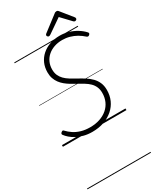

<svg xmlns="http://www.w3.org/2000/svg" viewBox="-420 -1393 1681 2031"><g transform="rotate(-30 420.5 -378.0)"><path d="M351 20Q294 20 247 7.5Q200 -5 163.5 -24.5Q127 -44 101 -67Q75 -90 60 -111Q54 -118 55.5 -126Q57 -134 66 -141Q77 -150 84 -149.5Q91 -149 98 -140Q124 -112 160.5 -87.5Q197 -63 245.5 -48.5Q294 -34 354 -34Q420 -34 473.5 -52Q527 -70 566 -103.5Q605 -137 625.5 -183.5Q646 -230 646 -286Q646 -328 632 -360Q618 -392 593 -416.5Q568 -441 534 -461.5Q500 -482 460 -504Q428 -521 397.5 -539.5Q367 -558 340.5 -580Q314 -602 294.5 -628.5Q275 -655 263.5 -688Q252 -721 252 -762Q252 -823 274 -872.5Q296 -922 337 -958.5Q378 -995 434 -1015Q490 -1035 558 -1035Q612 -1035 663 -1020Q714 -1005 758 -978Q802 -951 833 -917Q842 -908 841 -900.5Q840 -893 831 -885Q822 -877 814 -877.5Q806 -878 799 -884Q765 -915 727 -936.5Q689 -958 646.5 -970Q604 -982 557 -982Q503 -982 457.5 -966Q412 -950 379 -921Q346 -892 328 -852Q310 -812 310 -764Q310 -723 323.5 -692.5Q337 -662 361 -637.5Q385 -613 418 -592.5Q451 -572 491 -550Q534 -527 572.5 -502.5Q611 -478 640.5 -448Q670 -418 687 -379Q704 -340 704 -289Q704 -221 679 -165Q654 -109 606.5 -67.5Q559 -26 494.5 -3Q430 20 351 20ZM457 -1086Q449 -1086 442.5 -1093Q436 -1100 436 -1107Q436 -1113 438.5 -1116.5Q441 -1120 445 -1124L627 -1263Q636 -1271 643 -1273.5Q650 -1276 658 -1276Q665 -1276 670.5 -1273Q676 -1270 682 -1262L795 -1122Q798 -1118 799 -1114Q800 -1110 800 -1106Q800 -1097 792 -1091.5Q784 -1086 777 -1086Q771 -1086 766 -1088.5Q761 -1091 757 -1096L648 -1211L480 -1095Q472 -1090 467.5 -1088Q463 -1086 457 -1086ZM0 510H776V520H0ZM0 -20H776V0H0ZM0 -505H776V-500H0ZM0 -1030H776V-1020H0Z"/></g></svg>

Font: Playwrite CO Guides
Style: Regular
Weight: 400
Designer: Veronika Burian, José Scaglione
Foundry: TypeTogether
Version: Version 1.003